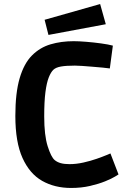

<svg xmlns="http://www.w3.org/2000/svg" viewBox="-20 -918 648 951"><path d="M332 13Q251 13 189 -22Q127 -57 91.5 -135.5Q56 -214 56 -344Q56 -458 77.5 -531Q99 -604 138.5 -643.5Q178 -683 230.5 -698.5Q283 -714 345 -714Q370 -714 407 -711Q444 -708 480.5 -703Q517 -698 539 -692L524 -579Q513 -581 489.5 -583Q466 -585 438 -587.5Q410 -590 386.5 -591.5Q363 -593 351 -593Q307 -593 282 -588.5Q257 -584 245 -573Q232 -561 221.5 -534.5Q211 -508 205 -461.5Q199 -415 199 -341Q199 -248 216 -194Q233 -140 251 -125Q263 -115 280.5 -110Q298 -105 324 -105Q358 -105 393.5 -113Q429 -121 459 -131.5Q489 -142 508 -150Q527 -158 527 -158L567 -54Q567 -54 550 -43.5Q533 -33 501 -20Q469 -7 426 3Q383 13 332 13ZM220 -745 201 -820 476 -898 504 -798Z"/></svg>

Font: Ruda ExtraBold
Style: Regular
Weight: 800
Designer: Mariela Monsalve and Angelina Sanchez
Foundry: Mariela Monsalve and Angelina Sanchez
Version: Version 2.000